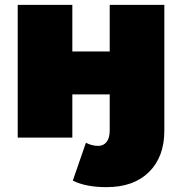

<svg xmlns="http://www.w3.org/2000/svg" viewBox="-20 -567 750 791"><path d="M280 177C315.3 195 361.7 204 419 204C493.7 204 552 183.2 594 141.5C636 99.8 657 43.3 657 -28V-547H432V-355H278V-547H53V0H278V-178H432V-30C432 -8.7 427.7 7.3 419 18C410.3 28.7 399 34 385 34C367 34 350 29.7 334 21Z"/></svg>

Font: Montserrat Custom Black
Style: Regular
Weight: 900
Designer: Julieta Ulanovsky
Foundry: Julieta Ulanovsky
Version: Version 7.200